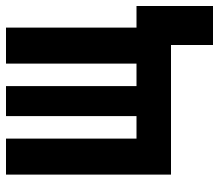

<svg xmlns="http://www.w3.org/2000/svg" viewBox="-65 -525 730 640"><g transform="rotate(-90 300.0 -205.0)"><path d="M470 140V0H38V-550H158V-115H233V-550H333V-115H408V-550H528V-115H600V140Z"/></g></svg>

Font: JetBrains Mono NL ExtraBold
Style: Regular
Weight: 800
Designer: Philipp Nurullin, Konstantin Bulenkov
Foundry: JetBrains
Version: Version 2.304; ttfautohint (v1.8.4.7-5d5b)